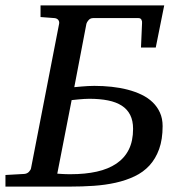

<svg xmlns="http://www.w3.org/2000/svg" viewBox="-48 -691 661 711"><path d="M444.8 -213.9Q444.8 -244.1 434.1 -265.4Q423.3 -286.6 402.8 -299.8Q382.3 -313 352.1 -319.1Q321.8 -325.2 282.2 -325.2Q273.9 -325.2 262.9 -324.5Q252 -323.7 241.7 -322.8Q229.5 -321.3 217.3 -320.3L164.1 -47.9Q171.4 -47.4 179.7 -46.9Q186.5 -46.4 195.3 -46.1Q204.1 -45.9 213.9 -45.9Q267.6 -45.9 310.3 -55.4Q353 -64.9 383.1 -85.2Q413.1 -105.5 429 -137.2Q444.8 -168.9 444.8 -213.9ZM528.8 -515.1H474.1L478 -605Q479 -611.8 475.8 -617.9Q472.7 -624 464.8 -624H296.9Q286.6 -624 280 -616.5Q273.4 -608.9 272 -603L227.1 -368.2Q240.2 -369.1 253.4 -370.6Q264.6 -371.6 277.3 -372.3Q290 -373 301.3 -373Q334 -373 365.5 -369.6Q397 -366.2 425 -358.9Q453.1 -351.6 476.8 -340.1Q500.5 -328.6 517.6 -312Q534.7 -295.4 544.4 -273.7Q554.2 -252 554.2 -224.1Q554.2 -174.8 541.3 -138.9Q528.3 -103 505.4 -78.1Q482.4 -53.2 450.4 -38.1Q418.5 -22.9 380.4 -14.4Q342.3 -5.9 299.1 -2.9Q255.9 0 210.9 0H-27.8V-43L42 -46.9Q52.7 -47.9 59.3 -54.9Q65.9 -62 66.9 -67.9L170.9 -603Q172.4 -611.3 167.7 -617.2Q163.1 -623 153.8 -624L102.1 -627.9V-670.9H560.1Z"/></svg>

Font: Charis SIL APac
Style: Italic
Weight: 400
Italic angle: -11°
Foundry: SIL International
Version: Version 5.000